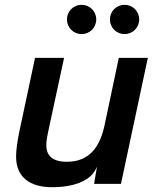

<svg xmlns="http://www.w3.org/2000/svg" viewBox="-20 -766 636 800"><path d="M197 14C256 14 317 3 356 -31C368 -41 377 -56 384 -71L372 0H484L596 -525H475L415 -241C390 -127 330 -92 258 -92C198 -92 173 -118 173 -161C173 -177 176 -195 180 -214L247 -525H126L60 -215C52 -176 47 -138 47 -114C47 -24 109 14 197 14ZM259 -685C259 -651 286 -624 320 -624C354 -624 381 -651 381 -685C381 -719 354 -746 320 -746C286 -746 259 -719 259 -685ZM438 -685C438 -651 465 -624 499 -624C533 -624 560 -651 560 -685C560 -719 533 -746 499 -746C465 -746 438 -719 438 -685Z"/></svg>

Font: Nacelle SemiBold
Style: Italic
Weight: 600
Italic angle: -12°
Designer: Sora Sagano
Foundry: Sora Sagano
Version: Version 1.000;FEAKit 1.0